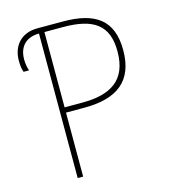

<svg xmlns="http://www.w3.org/2000/svg" viewBox="-107 -799 778 884"><g transform="rotate(-15 281.5 -357.0)"><path d="M154 -689V0H180V-305H269C423 -305 509 -367 509 -515C509 -660 427 -714 275 -714H153C74 -714 32 -661 32 -592C32 -572 34 -551 40 -537H66C62 -547 57 -569 57 -590C57 -650 89 -688 154 -689ZM264 -330H180V-689H269C415 -689 482 -641 482 -516C482 -377 398 -330 264 -330Z"/></g></svg>

Font: Noto Sans Mono SemiCondensed Thin
Style: Regular
Weight: 100
Width: 4
Designer: Monotype Design Team
Foundry: Monotype Imaging Inc.
Version: Version 2.014